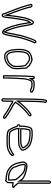

<svg xmlns="http://www.w3.org/2000/svg" viewBox="1088 -1889 829 3045"><g transform="rotate(90 1502.5 -366.5)"><path d="M41 -443C41 -429 48 -420 51 -408C52 -399 55 -388 58 -377C76 -313 99 -249 122 -187C136 -151 149 -123 161 -88L170 -64C174 -53 178 -43 181 -35C182 -31 183 -28 185 -25C191 -3 195 21 221 21C245 21 255 5 259 -15C260 -18 260 -22 261 -25C267 -65 273 -118 279 -164C286 -226 297 -284 308 -341C314 -364 319 -390 332 -406C332 -397 334 -389 337 -376C338 -367 340 -357 342 -348C352 -273 370 -202 389 -138C394 -123 401 -111 405 -96C421 -55 435 -10 472 11H477C482 14 487 16 492 16C507 16 511 8 521 1C523 -4 526 -9 528 -13C536 -28 541 -45 545 -64L551 -91L553 -103C570 -185 584 -276 610 -349C625 -394 639 -439 659 -478C663 -484 667 -491 667 -500C667 -501 667 -503 666 -505C669 -518 647 -540 632 -525C622 -525 616 -512 612 -506C608 -495 602 -484 596 -473C581 -426 560 -377 547 -327C530 -283 526 -225 512 -175C509 -152 505 -130 499 -106C495 -85 491 -65 485 -49C483 -54 479 -57 477 -62C468 -78 461 -99 455 -118C439 -154 432 -191 419 -232C405 -285 399 -346 387 -402C381 -436 378 -470 354 -486C322 -504 303 -469 292 -451C285 -438 281 -423 274 -410C268 -390 262 -373 255 -350C243 -297 236 -244 227 -186L224 -162C221 -138 219 -115 216 -94C199 -145 174 -193 158 -248C148 -278 134 -309 127 -341C120 -363 113 -381 109 -402C104 -426 104 -443 91 -458C87 -461 81 -467 75 -467C56 -474 41 -457 41 -443ZM61 -443V-444C63 -448 65 -449 68 -448L71 -447H73C74 -446 75 -445 77 -444C83 -436 84 -423 89 -398C93 -376 102 -355 108 -336C116 -302 130 -270 139 -242C156 -183 181 -137 197 -88L224 -7L236 -91C239 -113 241 -136 244 -160L247 -183C256 -242 263 -295 274 -345C281 -367 287 -384 293 -402C301 -417 304 -432 309 -441C323 -465 332 -475 344 -469C348 -466 349 -465 352 -460C361 -445 362 -425 367 -398C379 -343 385 -282 400 -227V-226C412 -187 419 -149 436 -111C442 -91 450 -69 459 -53C464 -43 466 -41 466 -41L480 -7C454 -24 440 -62 424 -102C419 -119 412 -132 408 -144C389 -209 372 -277 362 -351V-352C360 -361 358 -370 357 -378V-379L356 -380C353 -393 352 -400 352 -406V-462L316 -419C298 -397 295 -368 289 -346L288 -345C277 -288 266 -229 259 -166C253 -121 247 -67 241 -29C240 -24 240 -21 240 -21V-20L239 -19C236 -3 233 1 221 1C213 1 212 -2 204 -30L203 -33L202 -36C202 -36 201 -37 200 -40V-41V-42C197 -50 193 -60 189 -71L180 -95C167 -132 155 -159 141 -194C118 -255 95 -319 77 -382C74 -393 72 -404 71 -410V-412L70 -413C66 -431 61 -436 61 -443ZM490 -5 504 -42C511 -60 515 -82 519 -102C525 -127 529 -149 532 -171C547 -225 551 -280 566 -320V-321V-322C578 -369 599 -419 614 -465C619 -475 626 -488 630 -497C633 -501 634 -503 635 -505H640L644 -509L646 -507L645 -502L647 -498C646 -495 645 -493 642 -489V-488L641 -487C620 -446 606 -400 591 -356C564 -281 550 -189 533 -107L531 -95L525 -68C521 -50 517 -35 510 -22C509 -19 507 -16 505 -12C494 -3 498 -4 492 -4C492 -4 491 -4 490 -5Z M755 -223C755 -206 756 -192 758 -181C763 -111 788 -18 864 -18C882 -16 898 -17 913 -20C933 -22 944 -29 960 -36C992 -52 1014 -64 1034 -94C1049 -114 1067 -131 1073 -158V-162C1075 -172 1076 -184 1077 -195C1077 -201 1078 -207 1078 -213V-231C1078 -241 1077 -251 1077 -261C1076 -272 1076 -282 1074 -291C1074 -298 1073 -304 1072 -310C1072 -310 1073 -315 1073 -315C1073 -319 1072 -324 1072 -328C1073 -335 1073 -343 1072 -352C1074 -371 1059 -387 1049 -396H1047C1038 -414 1021 -435 999 -438H998C996 -439 994 -440 993 -441C983 -453 973 -454 958 -459C946 -462 913 -484 906 -463H894L890 -464C857 -459 832 -443 809 -427C800 -420 793 -411 787 -400C769 -371 755 -325 755 -280C754 -262 754 -244 755 -223ZM775 -223V-224C774 -244 774 -262 775 -279V-280C775 -321 788 -364 804 -389V-390H805C810 -399 816 -407 821 -411C843 -426 863 -439 889 -444L892 -443H920L923 -451C931 -449 942 -443 952 -440C970 -434 973 -435 978 -428V-427H979C984 -422 987 -421 989 -420L993 -418H997C1008 -416 1021 -402 1029 -387L1035 -376H1041C1049 -368 1053 -360 1052 -354V-352V-350C1053 -342 1053 -336 1052 -331V-329V-328C1052 -323 1053 -319 1053 -317L1052 -310V-307C1053 -301 1054 -296 1054 -291V-289V-287C1055 -282 1056 -270 1057 -260C1057 -249 1058 -240 1058 -231V-213C1058 -210 1057 -202 1057 -196C1056 -185 1055 -174 1053 -166V-164V-160C1048 -140 1034 -128 1018 -106L1017 -105C1000 -79 983 -70 952 -54C933 -46 927 -42 911 -40H910H909C896 -37 882 -36 866 -38H865H864C809 -38 783 -110 778 -182V-184V-185C776 -194 775 -207 775 -223ZM788 -256C788 -246 788 -231 789 -218C789 -202 790 -187 793 -172C797 -141 802 -116 812 -92L814 -89L817 -86C825 -78 833 -71 839 -65L841 -63L843 -62C846 -60 853 -53 866 -51H867C889 -48 909 -55 921 -59C928 -60 936 -63 941 -66C945 -68 951 -70 958 -73H959L975 -83L976 -84C980 -87 983 -89 985 -90L988 -92L990 -94C1009 -113 1028 -138 1039 -162L1041 -166V-173C1042 -185 1042 -192 1043 -201V-202V-203C1043 -204 1044 -208 1044 -215V-234V-235C1043 -246 1042 -256 1042 -267V-269C1042 -295 1037 -322 1031 -342L1027 -360L1021 -365C1017 -368 1013 -372 1009 -376C1001 -384 994 -389 990 -393L989 -395L987 -396C987 -396 982 -400 980 -401L959 -413C952 -418 945 -422 940 -425L937 -427L932 -428C925 -429 919 -429 915 -429H900C895 -429 890 -429 883 -428C869 -427 861 -419 860 -419C825 -406 806 -373 800 -340C795 -325 792 -307 792 -291C790 -277 789 -268 788 -258V-257ZM808 -256C809 -266 810 -277 812 -289C812 -304 815 -323 819 -335C824 -365 841 -391 867 -400C872 -402 880 -408 886 -408C891 -409 895 -409 900 -409H915C919 -409 923 -409 929 -408C935 -404 942 -400 948 -396L969 -384C971 -383 973 -381 976 -379C982 -373 989 -368 995 -362C999 -358 1004 -353 1009 -349L1012 -337C1018 -318 1022 -293 1022 -269V-267C1022 -255 1023 -244 1024 -233V-215C1024 -211 1023 -207 1023 -203C1022 -193 1022 -183 1021 -174V-171C1011 -150 993 -125 976 -108C972 -106 968 -103 964 -100L949 -91C943 -88 937 -86 932 -84C927 -81 922 -79 916 -78C903 -74 886 -69 869 -71C863 -72 858 -76 853 -79C846 -86 838 -93 831 -100C822 -122 816 -147 813 -175C810 -188 809 -204 809 -219C808 -233 808 -246 808 -256Z M1173 0C1177 1 1186 2 1198 2H1204C1218 2 1227 2 1227 0V-78C1227 -120 1229 -162 1231 -203C1232 -220 1232 -236 1235 -250C1235 -262 1236 -275 1237 -289C1237 -311 1239 -338 1243 -357C1246 -380 1254 -396 1259 -416C1264 -426 1273 -444 1285 -447C1289 -447 1293 -448 1297 -448C1301 -448 1306 -449 1311 -449H1325C1331 -448 1336 -448 1342 -448C1345 -448 1348 -447 1350 -447C1354 -446 1358 -446 1362 -445L1365 -443C1369 -442 1374 -440 1379 -438L1388 -433C1398 -429 1408 -426 1418 -426C1426 -426 1432 -427 1436 -431C1454 -435 1456 -467 1438 -474L1428 -479C1411 -491 1391 -497 1366 -500C1358 -501 1350 -501 1342 -502C1336 -502 1331 -502 1325 -503C1317 -503 1309 -503 1302 -502C1301 -502 1299 -503 1298 -503C1292 -502 1287 -502 1282 -501C1258 -498 1248 -486 1237 -470C1237 -488 1228 -505 1210 -505C1193 -505 1183 -488 1183 -471V-456C1183 -449 1183 -441 1182 -433V-426C1182 -420 1181 -414 1181 -408C1180 -395 1179 -382 1178 -368C1178 -359 1177 -349 1177 -339C1177 -294 1174 -245 1173 -198ZM1193 -18V-198C1194 -244 1197 -293 1197 -339C1197 -347 1198 -358 1198 -367C1199 -381 1200 -393 1201 -406V-407V-408C1201 -412 1202 -418 1202 -426V-432C1203 -444 1203 -449 1203 -456V-471C1203 -482 1209 -485 1210 -485C1212 -485 1217 -484 1217 -470V-406L1253 -459C1263 -474 1267 -479 1284 -481H1285H1286C1288 -481 1286 -481 1291 -482H1303H1305C1309 -483 1317 -483 1323 -483C1331 -482 1336 -482 1341 -482C1352 -481 1357 -481 1364 -480C1387 -477 1403 -472 1416 -463L1418 -462L1430 -456C1431 -455 1431 -452 1430 -450L1426 -449L1423 -446H1418C1412 -446 1405 -448 1397 -451L1388 -456L1386 -457C1382 -458 1376 -460 1373 -461L1370 -464H1367C1360 -466 1356 -466 1355 -466L1352 -467H1351C1350 -467 1347 -468 1342 -468C1336 -468 1332 -468 1328 -469H1327H1311C1303 -469 1298 -468 1297 -468C1290 -468 1286 -467 1285 -467H1283L1280 -466C1254 -460 1245 -433 1241 -425L1240 -423V-421C1236 -404 1226 -385 1223 -360C1219 -339 1217 -312 1217 -290C1216 -276 1215 -264 1215 -252C1212 -236 1212 -220 1211 -204C1209 -163 1207 -121 1207 -78V-18H1204H1198Z M1537 -21C1537 -13 1537 -5 1538 2V5C1540 20 1566 38 1578 21C1590 19 1594 3 1592 -10C1592 -14 1593 -18 1593 -23V-37C1593 -46 1594 -56 1594 -67V-92C1594 -105 1593 -121 1594 -141C1613 -135 1623 -122 1643 -112C1657 -103 1674 -95 1689 -89C1727 -68 1762 -43 1797 -19C1812 -10 1845 16 1861 -10C1874 -30 1852 -48 1840 -55C1832 -62 1822 -66 1813 -74C1789 -89 1764 -107 1739 -121C1714 -137 1685 -151 1659 -164L1657 -166C1653 -168 1648 -172 1643 -175C1634 -183 1623 -190 1615 -198C1620 -203 1623 -212 1628 -218C1640 -231 1654 -250 1664 -264C1688 -293 1717 -320 1744 -347C1764 -367 1791 -387 1814 -404C1826 -413 1835 -439 1815 -448C1802 -459 1786 -448 1776 -442C1758 -430 1741 -415 1724 -401C1721 -399 1719 -397 1717 -394C1710 -388 1703 -382 1696 -375L1678 -357C1670 -348 1661 -339 1651 -329C1630 -308 1612 -285 1594 -261C1594 -325 1595 -393 1597 -455C1597 -474 1598 -492 1598 -509C1600 -549 1600 -591 1605 -627C1605 -646 1624 -679 1603 -689C1593 -706 1565 -701 1561 -682L1558 -666C1554 -654 1552 -642 1551 -631C1551 -624 1550 -615 1549 -605C1547 -576 1546 -540 1544 -509C1544 -494 1543 -478 1543 -461C1541 -370 1540 -267 1539 -172V-126C1539 -111 1540 -98 1540 -85C1540 -72 1539 -61 1539 -50C1539 -40 1538 -30 1537 -21ZM1557 -20C1558 -31 1559 -39 1559 -50C1559 -60 1560 -71 1560 -85C1560 -99 1559 -112 1559 -126V-172C1560 -267 1561 -370 1563 -461C1563 -477 1564 -493 1564 -508C1566 -540 1567 -575 1569 -603C1570 -614 1571 -623 1571 -630C1572 -640 1574 -650 1577 -660V-661L1581 -678C1581 -678 1580 -678 1581 -679C1584 -681 1586 -679 1586 -679L1589 -674L1593 -672C1593 -665 1586 -647 1585 -628C1580 -589 1580 -549 1578 -510V-509C1578 -493 1577 -474 1577 -455C1575 -392 1574 -325 1574 -261V-201L1610 -249C1628 -273 1645 -295 1665 -315C1675 -325 1685 -334 1693 -343L1710 -361C1716 -367 1723 -373 1730 -379L1732 -381L1734 -383L1735 -384L1736 -385L1737 -386C1754 -400 1771 -415 1787 -425C1795 -430 1800 -433 1802 -433L1804 -431L1807 -430C1807 -427 1803 -421 1802 -420C1779 -403 1752 -383 1730 -361C1703 -334 1674 -307 1649 -277L1648 -276C1638 -262 1624 -244 1613 -232V-231C1605 -221 1601 -212 1601 -212L1587 -198L1601 -184C1611 -174 1623 -167 1630 -160L1631 -159L1633 -158C1636 -156 1641 -153 1645 -150L1647 -148L1650 -146C1676 -133 1704 -119 1728 -104H1729C1752 -91 1778 -73 1801 -58C1814 -47 1822 -44 1827 -40L1828 -39L1830 -38C1844 -30 1845 -23 1844 -21L1843 -19C1840 -18 1822 -27 1808 -36C1773 -60 1738 -85 1699 -107H1698L1696 -108C1682 -114 1666 -121 1654 -129H1653L1652 -130C1637 -138 1626 -152 1600 -160L1575 -168L1574 -142C1573 -121 1574 -104 1574 -92V-67C1574 -57 1573 -47 1573 -37V-23C1573 -21 1572 -17 1572 -10V-8V-7V2L1566 3L1563 7C1561 6 1559 3 1558 2V1V-1C1557 -6 1557 -13 1557 -20Z M1949 -246C1949 -226 1965 -220 1978 -213C1989 -166 2009 -130 2031 -95C2045 -67 2082 -61 2119 -58C2147 -56 2177 -53 2208 -55H2247C2275 -55 2296 -57 2320 -62C2348 -67 2367 -72 2388 -87C2402 -94 2416 -100 2429 -107C2433 -113 2437 -119 2440 -124C2447 -127 2456 -136 2456 -146C2456 -162 2449 -169 2439 -173C2425 -183 2415 -170 2410 -161C2390 -151 2369 -139 2348 -129C2319 -113 2281 -109 2238 -109H2199C2171 -107 2147 -110 2123 -112C2107 -113 2089 -114 2078 -121C2072 -129 2065 -139 2060 -148C2054 -160 2048 -167 2043 -181C2038 -196 2030 -212 2030 -231L2029 -239C2032 -238 2036 -238 2039 -238C2044 -237 2048 -237 2051 -237H2185C2213 -238 2240 -239 2267 -241C2292 -241 2308 -252 2326 -261C2342 -272 2361 -278 2368 -298C2377 -317 2368 -330 2361 -342C2362 -345 2362 -348 2362 -352C2359 -359 2356 -363 2353 -364C2348 -373 2342 -380 2334 -388C2330 -394 2324 -400 2318 -406C2315 -410 2311 -415 2307 -419C2297 -425 2287 -432 2276 -438C2223 -461 2148 -478 2071 -471C2053 -470 2036 -469 2021 -461C2006 -453 1994 -436 1990 -418C1980 -391 1976 -363 1972 -330V-304C1971 -297 1971 -290 1972 -283C1972 -280 1973 -278 1973 -275L1958 -269C1953 -264 1949 -255 1949 -246ZM1969 -246C1969 -248 1970 -251 1971 -253L1993 -261V-275C1993 -280 1992 -283 1992 -283V-284V-286C1991 -291 1991 -296 1992 -301V-303V-329C1996 -363 2000 -387 2009 -411V-412L2010 -414C2013 -427 2021 -438 2030 -443C2040 -448 2053 -450 2072 -451C2145 -458 2217 -441 2267 -420C2276 -415 2285 -408 2294 -403C2297 -400 2300 -397 2302 -394L2303 -393L2304 -392C2310 -386 2315 -381 2317 -377L2318 -375L2320 -374C2327 -367 2332 -361 2336 -354L2339 -347H2342L2339 -340L2344 -332C2352 -318 2354 -316 2350 -307L2349 -306V-305C2346 -295 2336 -291 2316 -278C2296 -268 2285 -261 2267 -261H2266C2240 -259 2212 -258 2185 -257H2051C2048 -257 2046 -257 2043 -258H2041H2039H2035L2005 -268L2010 -230C2010 -206 2020 -187 2024 -174C2030 -156 2037 -150 2042 -139C2048 -128 2055 -118 2062 -109L2064 -106L2067 -104C2085 -93 2107 -93 2122 -92C2145 -90 2171 -87 2200 -89H2238C2282 -89 2324 -93 2357 -111C2380 -122 2400 -133 2419 -143L2424 -146L2427 -151C2428 -152 2429 -154 2430 -155L2432 -154C2436 -152 2436 -154 2436 -146C2436 -145 2433 -142 2432 -142L2426 -140L2423 -134L2415 -122C2403 -116 2392 -112 2379 -105L2378 -104L2376 -103C2358 -90 2344 -87 2316 -82C2293 -77 2274 -75 2247 -75H2207C2178 -73 2149 -76 2121 -78C2083 -81 2057 -89 2049 -104L2048 -105V-106C2026 -140 2007 -174 1997 -218L1995 -226L1987 -231C1970 -240 1969 -240 1969 -246ZM2013 -290 2014 -272H2036C2044 -271 2044 -271 2046 -271H2185C2212 -271 2243 -272 2267 -275C2282 -276 2288 -281 2291 -282C2302 -287 2312 -293 2320 -296L2332 -301V-314C2332 -336 2318 -350 2318 -350L2317 -354L2314 -356C2313 -357 2311 -360 2306 -365L2305 -367H2304L2303 -369V-370L2301 -374C2290 -396 2267 -403 2257 -409V-410H2256C2226 -425 2188 -433 2149 -436H2148H2140C2122 -438 2107 -439 2090 -439H2089H2087C2073 -437 2060 -436 2046 -434L2036 -432L2031 -423C2029 -418 2028 -414 2028 -411C2020 -385 2017 -357 2013 -333V-332C2012 -319 2012 -304 2013 -290ZM2033 -292C2032 -305 2032 -318 2033 -330C2037 -356 2040 -383 2048 -408C2048 -410 2048 -412 2049 -414C2062 -416 2075 -417 2090 -419C2106 -419 2121 -418 2139 -416H2147C2184 -413 2221 -405 2247 -392C2259 -385 2277 -377 2283 -365V-364C2286 -357 2289 -353 2292 -351C2295 -348 2297 -345 2300 -342C2304 -333 2312 -328 2312 -314C2303 -310 2294 -305 2284 -301C2279 -299 2272 -295 2266 -295C2240 -292 2212 -291 2185 -291H2046C2045 -291 2042 -291 2039 -292Z M2541 -308C2544 -277 2554 -241 2561 -216C2572 -175 2594 -142 2620 -114C2646 -88 2678 -67 2717 -55C2745 -48 2784 -38 2816 -40L2821 -42C2844 -21 2866 -43 2876 -61L2884 -66C2886 -93 2886 -118 2888 -148C2900 -146 2912 -144 2923 -142C2943 -144 2965 -146 2961 -168C2958 -178 2952 -183 2943 -186C2939 -191 2933 -200 2928 -203C2919 -218 2906 -227 2895 -240C2895 -244 2894 -248 2893 -252C2894 -282 2894 -313 2895 -343V-704C2895 -712 2895 -719 2896 -727C2896 -743 2888 -758 2874 -760C2857 -765 2842 -748 2842 -730C2842 -721 2841 -713 2841 -704V-295C2836 -303 2831 -309 2826 -315C2779 -356 2708 -373 2634 -387C2621 -388 2610 -389 2602 -387C2574 -387 2566 -375 2554 -356C2542 -344 2539 -326 2541 -308ZM2561 -310C2559 -325 2562 -336 2568 -342L2570 -343L2571 -345C2583 -364 2583 -367 2602 -367H2604L2607 -368C2609 -368 2620 -368 2631 -367C2706 -353 2771 -336 2812 -301C2817 -295 2820 -290 2824 -284L2861 -225V-704C2861 -711 2862 -719 2862 -730V-734C2864 -742 2868 -741 2868 -741L2870 -740H2871C2871 -740 2876 -738 2876 -728C2875 -717 2875 -712 2875 -704V-343C2874 -311 2874 -283 2873 -253V-250L2874 -247C2875 -243 2875 -241 2875 -240V-233L2880 -227C2893 -211 2905 -204 2911 -193L2913 -188L2917 -186C2919 -185 2923 -179 2927 -174L2931 -169L2937 -167C2940 -166 2941 -165 2941 -165C2938 -164 2929 -163 2924 -162L2891 -168L2870 -171L2868 -149C2866 -122 2866 -100 2865 -78L2861 -75L2859 -71C2857 -68 2855 -64 2852 -61C2843 -51 2840 -51 2834 -57L2825 -65L2812 -60C2785 -59 2748 -68 2722 -74C2686 -85 2658 -105 2634 -128C2609 -155 2590 -184 2580 -221C2573 -246 2564 -281 2561 -310ZM2579 -316C2584 -268 2601 -228 2617 -192C2622 -160 2639 -143 2653 -130C2683 -101 2718 -89 2761 -80H2762C2768 -79 2773 -78 2781 -78C2789 -78 2795 -79 2802 -80H2844V-96C2847 -104 2846 -107 2846 -110V-111V-112C2843 -139 2841 -169 2839 -197V-207L2835 -212C2831 -218 2824 -225 2821 -228C2797 -263 2763 -294 2737 -320C2715 -342 2684 -347 2659 -354C2640 -359 2623 -360 2611 -363L2605 -365L2599 -363C2584 -357 2581 -340 2580 -337L2579 -335V-317ZM2599 -318V-332C2601 -339 2601 -342 2606 -344C2621 -340 2638 -339 2654 -335C2680 -328 2707 -322 2723 -306C2750 -279 2783 -248 2805 -215C2810 -210 2815 -205 2819 -200V-196C2821 -166 2823 -138 2826 -110C2826 -107 2826 -104 2825 -102C2824 -102 2824 -101 2824 -100H2801C2793 -99 2787 -98 2781 -98C2776 -98 2771 -99 2765 -100C2723 -109 2692 -120 2667 -145C2652 -158 2639 -172 2636 -197C2620 -233 2604 -272 2599 -318Z"/></g></svg>

Font: Scribbler
Style: Clr
Weight: 400
Designer: Mew Too
Foundry: Cannot Into Space Fonts
Version: Version 1.001